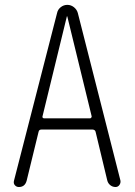

<svg xmlns="http://www.w3.org/2000/svg" viewBox="-20 -750 540 770"><path d="M248 -683.6 150.4 -283.2Q149.4 -280.3 151.4 -277.8Q153.3 -275.4 157.2 -275.4H340.8Q343.8 -275.4 345.7 -277.8Q347.7 -280.3 347.7 -283.2L250 -683.6Q250 -684.6 249 -684.6Q248 -684.6 248 -683.6ZM55.7 0Q45.9 0 39.6 -7.3Q33.2 -14.6 36.1 -25.4L209 -698.2Q211.9 -711.9 223.6 -721.2Q235.4 -730.5 250 -730.5Q264.6 -730.5 276.4 -721.2Q288.1 -711.9 292 -698.2L462.9 -26.4Q464.8 -16.6 459 -8.3Q453.1 0 443.4 0Q431.6 0 422.4 -7.3Q413.1 -14.6 410.2 -26.4L363.3 -221.7Q361.3 -229.5 351.6 -230.5H146.5Q136.7 -230.5 134.8 -221.7L86.9 -25.4Q80.1 0 55.7 0Z"/></svg>

Font: Rounded-X Mgen+ 2m light
Style: Regular
Weight: 200
Designer: [Source Han Sans]
Ryoko NISHIZUKA  (kana & ideographs); Paul D. Hunt (Latin, Greek & Cyrillic); Wenlong ZHANG  (bopomofo
Version: Version 1.059.20150602